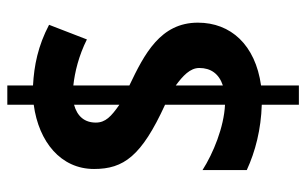

<svg xmlns="http://www.w3.org/2000/svg" viewBox="-180 -620 857 538"><g transform="rotate(-90 249.0 -350.5)"><path d="M225 -46V58H279V-48C393 -64 455 -133 455 -225C455 -330 367 -375 279 -417V-574C316 -570 362 -559 408 -536L449 -642C390 -673 335 -684 279 -687V-759H225V-685C121 -671 45 -609 45 -516C45 -433 81 -383 225 -317V-149C162 -152 89 -182 42 -212V-88C94 -64 156 -48 225 -46ZM225 -572V-445C192 -468 175 -484 175 -511C175 -542 192 -563 225 -572ZM279 -155V-287C306 -267 328 -247 328 -221C328 -189 312 -166 279 -155Z"/></g></svg>

Font: Noto Sans Gujarati UI Condensed
Style: Bold
Weight: 700
Width: 3
Designer: Jelle Bosma - Monotype Design Team, Universal Thirst
Foundry: Monotype Imaging Inc.
Version: Version 2.106